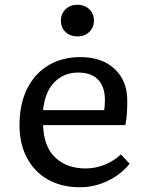

<svg xmlns="http://www.w3.org/2000/svg" viewBox="-20 -773 615 807"><path d="M317 14Q239 14 182 -18Q125 -50 93.5 -109Q62 -168 62 -247Q62 -336 94 -400Q126 -464 183.5 -498.5Q241 -533 319 -533Q408 -533 461.5 -483.5Q515 -434 515 -349Q515 -323 513.5 -298.5Q512 -274 507 -247H161Q164 -156 212.5 -110.5Q261 -65 340 -65Q381 -65 419.5 -80.5Q458 -96 488 -124L525 -85Q488 -39 432.5 -12.5Q377 14 317 14ZM161 -310H418Q421 -330 421 -353Q421 -408 392.5 -438Q364 -468 309 -468Q248 -468 208.5 -427.5Q169 -387 161 -310ZM305 -620Q275 -620 255.5 -638.5Q236 -657 236 -686Q236 -715 255.5 -734Q275 -753 305 -753Q335 -753 355 -734.5Q375 -716 375 -687Q375 -658 355.5 -639Q336 -620 305 -620Z"/></svg>

Font: Literata 7pt
Style: Regular
Weight: 400
Designer: Latin by Veronika Burian and Jose Scaglione. Greek by Irene Vlachou. Cyrillic by Vera Evstafieva.
Foundry: TypeTogether
Version: Version 3.002